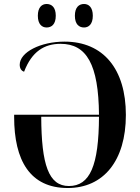

<svg xmlns="http://www.w3.org/2000/svg" viewBox="-20 -934 705 964"><path d="M402 -796C425 -796 446 -812 446 -855C446 -898 425 -914 402 -914C377 -914 356 -898 356 -855C356 -812 377 -796 402 -796ZM214 -796C239 -796 260 -812 260 -855C260 -898 239 -914 214 -914C191 -914 170 -898 170 -855C170 -812 191 -796 214 -796ZM320 10C499 10 612 -126 612 -357C612 -587 499 -725 304 -725C184 -725 79 -672 79 -609C79 -591 87 -578 101 -574C140 -676 203 -714 284 -714C415 -714 475 -610 477 -358H51V-347C51 -128 131 10 320 10ZM326 0C224 0 188 -107 187 -348H477C476 -103 432 0 326 0Z"/></svg>

Font: Noto Serif Display SemiCondensed SemiBold
Style: Regular
Weight: 600
Width: 4
Designer: Monotype Design Team
Foundry: Monotype Imaging Inc.
Version: Version 2.009